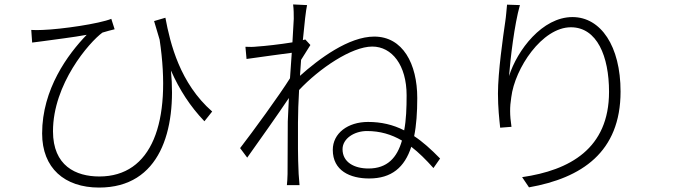

<svg xmlns="http://www.w3.org/2000/svg" viewBox="-20 -804 3040 866"><path d="M121 -669 125 -612C144 -614 161 -617 179 -619C220 -625 313 -636 371 -647C286 -559 170 -402 170 -202C170 -46 271 42 427 42C702 42 777 -217 751 -486C790 -398 838 -324 902 -257L937 -301C792 -428 748 -606 726 -724L675 -709L700 -625C756 -250 664 -8 428 -8C322 -8 219 -56 219 -212C219 -425 382 -613 442 -657C457 -662 485 -669 497 -672L482 -719C428 -697 258 -672 173 -669C155 -668 134 -668 121 -669Z M1305 -719 1299 -613C1244 -604 1173 -596 1139 -594C1122 -592 1105 -592 1087 -593L1092 -538C1159 -548 1254 -560 1296 -566L1288 -451C1242 -377 1118 -207 1063 -136L1095 -93C1153 -175 1231 -284 1283 -362L1278 -256C1278 -156 1277 -115 1277 -19C1277 -3 1275 21 1274 31H1331C1330 15 1328 -3 1327 -20C1323 -107 1324 -154 1324 -251C1324 -294 1326 -345 1329 -398C1420 -495 1566 -594 1659 -594C1748 -594 1814 -510 1814 -374C1814 -317 1812 -263 1803 -216C1752 -242 1699 -254 1640 -254C1549 -254 1481 -203 1481 -128C1481 -34 1559 1 1645 1C1746 1 1805 -49 1835 -142C1869 -116 1901 -84 1935 -46L1965 -89C1924 -131 1886 -165 1848 -190C1858 -239 1862 -297 1862 -362C1862 -516 1797 -639 1668 -639C1553 -639 1419 -539 1333 -462L1338 -534L1380 -601L1357 -626L1346 -623C1353 -698 1360 -759 1365 -781L1302 -784C1305 -762 1305 -738 1305 -719ZM1793 -170C1771 -93 1727 -44 1642 -44C1578 -44 1525 -72 1525 -131C1525 -179 1578 -213 1635 -213C1694 -213 1745 -198 1793 -170Z M2325 -781 2267 -783C2264 -755 2263 -733 2259 -707C2249 -639 2226 -478 2226 -382C2226 -319 2232 -265 2236 -228L2287 -232C2279 -285 2279 -321 2286 -365C2302 -496 2425 -681 2555 -681C2673 -681 2727 -550 2727 -390C2727 -133 2549 -36 2335 -5L2366 41C2603 -1 2779 -117 2779 -391C2779 -596 2690 -727 2562 -727C2426 -727 2313 -578 2276 -461C2282 -539 2300 -693 2325 -781Z"/></svg>

Font: Noto Sans HK Light
Style: Regular
Weight: 300
Designer: Ryoko NISHIZUKA 西塚涼子 (kana, bopomofo & ideographs); Paul D. Hunt (Latin, Greek & Cyrillic); Sandoll Communications 산돌커뮤니
Foundry: Adobe
Version: Version 2.004;hotconv 1.0.118;makeotfexe 2.5.65603